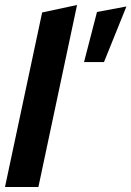

<svg xmlns="http://www.w3.org/2000/svg" viewBox="-22 -750 527 770"><path d="M-2 0 147 -700 287 -730 132 0ZM315 -501 367 -702 485 -724 395 -501Z"/></svg>

Font: Red Hat Display ExtraBold
Style: Italic
Weight: 800
Italic angle: -12°
Designer: Pentagram, MCKL
Foundry: Pentagram, MCKL
Version: Version 1.023